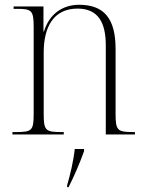

<svg xmlns="http://www.w3.org/2000/svg" viewBox="-20 -563 611 804"><path d="M32 0H247V-10H236C170 -10 163 -17 163 -87V-343C163 -450 204 -527 305 -527C392 -527 423 -467 423 -373V0H545V-10H536C471 -10 464 -18 464 -87V-358C464 -484 417 -543 311 -543C242 -543 186 -504 164 -431H162V-536H37V-526H53C113 -526 121 -518 121 -450V-87C121 -17 114 -10 48 -10H32ZM261 213V221H267C288 180 314 121 332 70V61H293C288 110 274 169 261 213Z"/></svg>

Font: Noto Serif Display SemiCondensed ExtraLight
Style: Regular
Weight: 200
Width: 4
Designer: Monotype Design Team
Foundry: Monotype Imaging Inc.
Version: Version 2.009